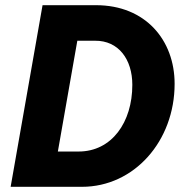

<svg xmlns="http://www.w3.org/2000/svg" viewBox="-20 -720 710 740"><path d="M21 0H296C497 0 653 -176 653 -397C653 -565 541 -700 350 -700H144ZM203 -136 278 -563H346C437 -564 490 -491 490 -393C490 -249 411 -136 283 -136Z"/></svg>

Font: Fixel Text 20240404
Style: Bold Italic
Weight: 700
Width: 4
Italic angle: -10°
Designer: AlfaBravo + MacPaw
Foundry: Kyrylo Tkachov, Marchela Mozhyna, Serhii Makarenko, Maria Weinstein, Zakhar Kryvoshyya
Version: Version 1.211;Glyphs 3.2 (3225)